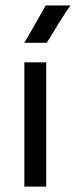

<svg xmlns="http://www.w3.org/2000/svg" viewBox="-20 -694 281 712"><path d="M241.2 -673.8Q210.9 -630.9 153.3 -535.2H70.3Q93.8 -575.2 149.4 -673.8ZM151.4 -462.9V-2H70.3V-462.9Z"/></svg>

Font: BF_TEXT
Style: Regular
Weight: 400
Foundry: EA DICE
Version: Version 1.404